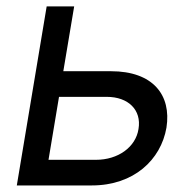

<svg xmlns="http://www.w3.org/2000/svg" viewBox="-20 -565 594 585"><path d="M31.2 0H259.9C387.8 0 470.2 -78.1 487.2 -176.1C502.8 -275.6 446 -348 318.2 -348H172.9L206 -545.5H122.2ZM127.8 -78.1 159.8 -269.9H305.4C370.7 -269.9 411.9 -230.1 402 -171.9C393.5 -116.5 339.5 -78.1 272.7 -78.1Z"/></svg>

Font: Margiela Sans
Style: Italic
Weight: 400
Italic angle: -9.39999°
Designer: Stefan Endress, Andreas Faust
Version: Version 1.100;FEAKit 1.0